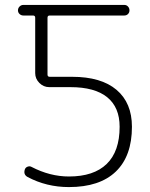

<svg xmlns="http://www.w3.org/2000/svg" viewBox="-20 -750 609 780"><path d="M75 -687Q66 -687 59.5 -693Q53 -699 53 -708Q53 -717 59.5 -723.5Q66 -730 75 -730H485Q494 -730 500 -723.5Q506 -717 506 -708Q506 -699 500 -693Q494 -687 485 -687H182Q173 -687 173 -678V-447Q173 -438 182 -438H273Q391 -438 453.5 -385Q516 -332 516 -235Q516 -116 450.5 -53Q385 10 260 10Q169 10 92 -31Q74 -41 81 -62Q84 -70 92.5 -73Q101 -76 108 -72Q183 -33 260 -33Q361 -33 413.5 -84Q466 -135 466 -235Q466 -314 415.5 -355Q365 -396 266 -396H180Q157 -396 140 -413Q123 -430 123 -453V-678Q123 -687 114 -687Z"/></svg>

Font: Rounded Mplus 1c Light
Style: Regular
Weight: 300
Version: Version 1.059.20150529